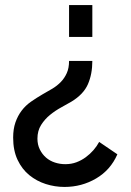

<svg xmlns="http://www.w3.org/2000/svg" viewBox="-20 -526 516 759"><path d="M345 -285Q345 -233 327.5 -193Q310 -153 262 -124Q245 -114 222 -101.5Q199 -89 178 -72Q157 -55 142.5 -32Q128 -9 128 22Q128 46 137.5 65Q147 84 162 97Q177 110 197 116.5Q217 123 238 123Q262 123 282 115.5Q302 108 319 95.5Q336 83 349.5 67.5Q363 52 372 35L444 84Q417 146 360 179.5Q303 213 235 213Q197 213 161 201.5Q125 190 96 166.5Q67 143 49.5 106Q32 69 32 18Q32 -16 41 -42Q50 -68 65.5 -88.5Q81 -109 102.5 -124Q124 -139 148 -153Q168 -164 187 -175.5Q206 -187 220.5 -202Q235 -217 244 -237Q253 -257 253 -285ZM345 -506V-380H253V-506Z"/></svg>

Font: Oxford Sans SemiBold
Style: Regular
Weight: 600
Designer: Matt McInerney, Pablo Impallari, Rodrigo Fuenzalida
Foundry: Matt McInerney, Pablo Impallari, Rodrigo Fuenzalida
Version: Version 3.000g; ttfautohint (v1.5) -l 8 -r 28 -G 28 -x 14 -D